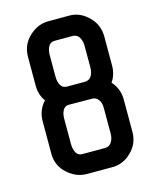

<svg xmlns="http://www.w3.org/2000/svg" viewBox="-84 -560 469 610"><g transform="rotate(-15 150.5 -255.0)"><path d="M293 -317.2Q293 -287.5 277.2 -264.8Q300.9 -239.1 300.9 -202.6V-96.8Q300.9 -57.8 272.7 -31.1Q259.4 -17.8 243.8 -11.4Q228.3 -4.9 212 -4.9H126Q91.9 -4.9 63 -30.9Q34.1 -56.8 34.1 -96.8V-202.6Q34.1 -239.1 58.3 -265.3Q42 -288.5 42 -317.2V-412.1Q42 -452.1 70.4 -478.8Q98.8 -505.4 133.9 -505.4H204.1Q237.6 -505.4 265.3 -478.5Q293 -451.6 293 -412.1ZM217.4 -300.4Q224.8 -311.8 224.8 -329.5V-400.2Q224.8 -417.5 216.9 -429.3Q209.5 -440.2 196.1 -440.2H137.8Q123.5 -440.2 117.1 -429.3Q110.2 -417.5 110.2 -400.2V-329.5Q110.2 -311.8 117.1 -300.4Q123.5 -289.5 137.8 -289.5H196.1Q210 -289.5 217.4 -300.4ZM127.5 -232.2Q109.7 -232.2 103.8 -208Q102.3 -200.6 102.3 -193.7V-109.2Q102.3 -92.4 109.2 -80.5Q115.6 -69.2 130.4 -69.7H203.6Q217.4 -69.7 224.8 -81Q232.7 -92.4 232.7 -109.2V-193.7Q232.7 -211.5 224.8 -221.3Q217.4 -231.7 204.1 -231.7Z"/></g></svg>

Font: RIT Uroob
Style: 

Weight: 700
Designer: Hussain K H
Foundry: RIT
Version: 2.1.1